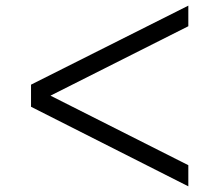

<svg xmlns="http://www.w3.org/2000/svg" viewBox="-20 -680 769 674"><path d="M641.1 -587.9 157.2 -344.2 641.1 -100.1V-25.9L88.9 -305.2V-382.8L641.1 -660.2Z"/></svg>

Font: Oakes Grotesk
Style: Italic
Weight: 400
Designer: Samuel Oakes
Foundry: Samuel Oakes
Version: Version 1.0 | wf-rip DC20170320